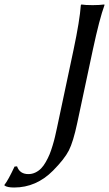

<svg xmlns="http://www.w3.org/2000/svg" viewBox="-95 -668 488 860"><path d="M160.2 -95.2 234.4 -444.8Q262.2 -576.2 267.1 -645L269.5 -647.9Q286.1 -645 320.3 -645Q335.9 -645 348.9 -645.8Q361.8 -646.5 367.2 -647.5L372.6 -647.9L373 -645Q350.6 -584 320.8 -444.8L251 -117.2Q232.9 -32.2 213.4 5.9Q193.8 44.4 142.6 96.2Q67.4 171.9 -31.7 171.9Q-62.5 171.9 -74.7 163.1L-75.2 160.2Q-58.6 139.6 -29.8 78.1L-18.6 77.1Q-6.8 111.8 32.2 111.8Q48.8 111.8 63.5 104.7Q78.1 97.7 89.1 86.4Q100.1 75.2 110.1 57.6Q120.1 40 127 23.4Q133.8 6.8 140.6 -15.9Q147.5 -38.6 151.4 -55.7Z"/></svg>

Font: Linux Biolinum G
Style: Italic
Weight: 400
Italic angle: -12°
Designer: Philipp H. Poll
Foundry: Philipp H. Poll
Version: Version 0.5.1